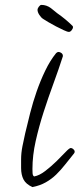

<svg xmlns="http://www.w3.org/2000/svg" viewBox="-20 -718 322 777"><path d="M282.2 -104.5Q282.2 -99.6 279.3 -96.7Q260.7 -74.2 243.7 -52.2Q226.6 -30.3 207.5 -11.7Q188.5 6.8 165 20Q141.6 33.2 111.3 39.1Q85 27.3 75.2 8.3Q65.4 -10.7 65.4 -38.1V-73.2Q65.4 -98.6 70.8 -126Q76.2 -153.3 82 -178.7Q90.8 -216.8 102.1 -260.7Q113.3 -304.7 128.4 -348.1Q143.6 -391.6 163.1 -432.1Q182.6 -472.7 207 -502.9Q211.9 -507.8 216.8 -507.8Q222.7 -507.8 228.5 -503.4Q234.4 -499 234.4 -492.2V-490.2Q217.8 -438.5 196.8 -381.3Q175.8 -324.2 156.7 -265.1Q137.7 -206.1 124.5 -147.5Q111.3 -88.9 111.3 -34.2Q111.3 -28.3 111.8 -17.6Q112.3 -6.8 118.2 -3.9Q139.6 -7.8 163.6 -26.4Q187.5 -44.9 208.5 -65.4Q229.5 -85.9 245.1 -102.5Q260.7 -119.1 266.6 -119.1Q271.5 -119.1 276.9 -114.3Q282.2 -109.4 282.2 -104.5ZM275.4 -608.4Q275.4 -602.5 270 -595.7Q264.6 -588.9 258.8 -588.9Q252.9 -588.9 238.3 -595.7Q223.6 -602.5 206.5 -611.3Q189.5 -620.1 174.8 -628.9Q160.2 -637.7 154.3 -641.6Q146.5 -646.5 139.2 -657.7Q131.8 -668.9 131.8 -678.7Q131.8 -683.6 137.2 -690.9Q142.6 -698.2 147.5 -698.2Q168 -698.2 185.5 -685.5Q192.4 -680.7 198.2 -675.3Q204.1 -669.9 210.9 -665Q246.1 -640.6 274.4 -612.3Q274.4 -611.3 274.9 -610.4Q275.4 -609.4 275.4 -608.4Z"/></svg>

Font: Calligraffitti
Style: Regular
Weight: 400
Designer: Dathan Boardman
Foundry: Open Window
Version: Version 1.001